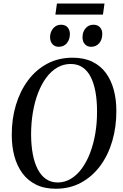

<svg xmlns="http://www.w3.org/2000/svg" viewBox="-20 -1088 716 1118"><path d="M305 11Q238.5 11 190.2 -12.8Q142 -36.5 110.8 -78.8Q79.5 -121 64 -177.8Q48.5 -234.5 48.5 -301Q48 -395.5 72.8 -477.2Q97.5 -559 143.8 -620.8Q190 -682.5 255.5 -717.2Q321 -752 402.5 -752Q469.5 -752 517.8 -728.5Q566 -705 596.8 -662.8Q627.5 -620.5 642.5 -564.5Q657.5 -508.5 657.5 -443.5Q658 -350 634 -267.5Q610 -185 563.8 -122.5Q517.5 -60 452.2 -24.5Q387 11 305 11ZM316 -25.5Q357 -25.5 392.5 -46.8Q428 -68 456.2 -106.5Q484.5 -145 504.5 -197.2Q524.5 -249.5 535 -311.2Q545.5 -373 545 -441Q545 -503 535.8 -553.5Q526.5 -604 508 -640.2Q489.5 -676.5 460.5 -696Q431.5 -715.5 391 -715.5Q350 -715.5 314.2 -695Q278.5 -674.5 250.2 -636.8Q222 -599 202 -547.5Q182 -496 171.5 -434Q161 -372 161 -303Q161.5 -241 171 -190.2Q180.5 -139.5 199.8 -102.5Q219 -65.5 248 -45.5Q277 -25.5 316 -25.5ZM321.5 -815.5Q299.5 -815.5 285.5 -831Q271.5 -846.5 271.5 -872.5Q272 -902 289.8 -923Q307.5 -944 335 -944Q361 -944 374 -928.2Q387 -912.5 387 -890.5Q387 -857.5 369.2 -836.5Q351.5 -815.5 321.5 -815.5ZM510 -815.5Q488 -815.5 474 -831Q460 -846.5 460.5 -872.5Q460.5 -902 478.2 -923Q496 -944 523.5 -944Q549.5 -944 562.8 -928.2Q576 -912.5 575.5 -890.5Q575.5 -857.5 557.8 -836.5Q540 -815.5 510 -815.5ZM311.5 -1067.5H588.5L579.5 -1003H302.5Z"/></svg>

Font: Merriweather 96pt
Style: Italic
Weight: 400
Italic angle: -7.8°
Version: Version 2.101